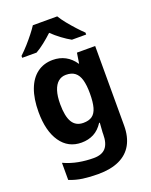

<svg xmlns="http://www.w3.org/2000/svg" viewBox="-197 -962 1037 1317"><g transform="rotate(-20 322.0 -303.5)"><path d="M285 253Q225 253 174.5 246Q124 239 77 220V95Q130 119 184 129Q238 139 294 139Q354 139 382 106.5Q410 74 410 7V-5L415 -75H410Q381 -30 341.5 -9.5Q302 11 252 11Q155 11 100 -68.5Q45 -148 45 -287Q45 -383 70.5 -451Q96 -519 144 -554.5Q192 -590 258 -590Q308 -590 348.5 -568.5Q389 -547 418 -504H420L432 -580H565V1Q565 82 533.5 138.5Q502 195 439.5 224Q377 253 285 253ZM310 -112Q350 -112 374 -129Q398 -146 409 -184.5Q420 -223 420 -287Q420 -347 409 -386Q398 -425 373.5 -444Q349 -463 308 -463Q275 -463 251.5 -443Q228 -423 215.5 -384Q203 -345 203 -287Q203 -198 229 -155Q255 -112 310 -112ZM67 -675V-689Q96 -716 123.5 -747Q151 -778 174.5 -808Q198 -838 212 -860H390Q406 -833 431.5 -801.5Q457 -770 484.5 -740Q512 -710 534 -689V-675H430Q399 -692 364 -718Q329 -744 299 -773Q268 -744 235 -718Q202 -692 172 -675Z"/></g></svg>

Font: Menbere
Style: Regular
Weight: 400
Designer: Aleme Tadesse
Foundry: Sorkin Type Co
Version: Version 1.000